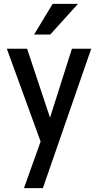

<svg xmlns="http://www.w3.org/2000/svg" viewBox="-20 -760 503 985"><path d="M103 205 203 -75 220 -104 349 -510H448L200 205ZM201 1 15 -510H119L268 -62ZM238 -583H155L250 -740H380Z"/></svg>

Font: Instrument Sans SemiCondensed Medium
Style: Regular
Weight: 500
Width: 4
Designer: Rodrigo Fuenzalida
Foundry: fragTYPE
Version: Version 1.000;gftools[0.9.28]